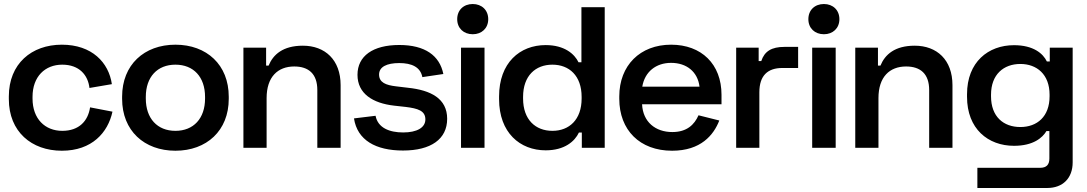

<svg xmlns="http://www.w3.org/2000/svg" viewBox="-20 -736 5410 956"><path d="M288 14.5C438 14.5 517.5 -76 540 -180L428.5 -201.5C418.5 -134.5 374.5 -84.5 290 -84.5C204.5 -84.5 142 -144 142 -245V-254C142 -355 204.5 -414 290 -414C374.5 -414 418 -362.5 425.5 -298L537 -317C521.5 -424.5 438 -513.5 288 -513.5C137 -513.5 24 -418.5 24 -256V-242.5C24 -80.5 137 14.5 288 14.5Z M853.5 14.5C1009 14.5 1119 -85.5 1119 -244V-254.5C1119 -413.5 1009 -513.5 853.5 -513.5C698 -513.5 588 -413.5 588 -254.5V-244C588 -85.5 698 14.5 853.5 14.5ZM853.5 -84.5C763.5 -84.5 706 -146 706 -245.5V-253.5C706 -353 763.5 -414 853.5 -414C943.5 -414 1001 -353 1001 -253.5V-245.5C1001 -146 943.5 -84.5 853.5 -84.5Z M1192 0H1307.5V-247.5C1307.5 -353.5 1363.5 -405 1445 -405C1516 -405 1560 -369 1560 -287.5V0H1676V-312C1676 -438 1598.5 -508.5 1488 -508.5C1389 -508.5 1340 -464.5 1317.5 -409.5H1305V-498.5H1192Z M1986.5 13.5C2126 13.5 2206.5 -43.5 2206.5 -144.5C2206.5 -245.5 2125 -287 2011.5 -299L1953 -306C1900.5 -312 1867.5 -325.5 1867.5 -365C1867.5 -403 1905.5 -422 1968 -422C2030 -422 2073.5 -402 2083 -352L2187.5 -367.5C2169 -459.5 2096 -512 1968 -512C1836.5 -512 1760 -457 1760 -363.5C1760 -269.5 1836.5 -222 1942 -210L2000.5 -203.5C2061 -196 2098 -184.5 2098 -141.5C2098 -100.5 2056 -76.5 1987.5 -76.5C1919.5 -76.5 1861.5 -99 1850 -159.5L1742.5 -146.5C1759 -38 1851 13.5 1986.5 13.5Z M2275.5 0H2392.5V-498.5H2275.5ZM2334 -565.5C2378.5 -565.5 2411 -595.5 2411 -640.5C2411 -686 2378.5 -716 2334 -716C2288.5 -716 2256.5 -686 2256.5 -640.5C2256.5 -595.5 2288.5 -565.5 2334 -565.5Z M2991 0V-700H2875V-426H2860.5C2841 -466.5 2791.5 -511.5 2697 -511.5C2568 -511.5 2465 -423 2465 -256V-242.5C2465 -75.5 2569 12.5 2697 12.5C2791.5 12.5 2842 -32.5 2862.5 -76H2877V0ZM2730.5 -84.5C2646.5 -84.5 2584.5 -140 2584.5 -245.5V-253.5C2584.5 -359 2646.5 -414 2730.5 -414C2814 -414 2876 -359 2876 -253.5V-245.5C2876 -140 2814 -84.5 2730.5 -84.5Z M3326.5 14.5C3470 14.5 3533.5 -64 3561.5 -136L3458 -162C3437.5 -115.5 3400.5 -78.5 3327.5 -78.5C3244 -78.5 3181 -128.5 3177 -217H3572.5V-264C3572.5 -417 3472.5 -513.5 3321.5 -513.5C3167 -513.5 3063.5 -410 3063.5 -256V-244C3063.5 -88.5 3165.5 14.5 3326.5 14.5ZM3178 -304.5C3190.5 -379 3246.5 -423 3321.5 -423C3399 -423 3454 -378.5 3463 -304.5Z M3645.5 0H3761V-276.5C3761 -360 3802.5 -397.5 3875.5 -397.5H3954V-502.5H3885.5C3821.5 -502.5 3786.5 -480.5 3770.5 -432H3757.5V-498.5H3645.5Z M4024 0H4141V-498.5H4024ZM4082.5 -565.5C4127 -565.5 4159.5 -595.5 4159.5 -640.5C4159.5 -686 4127 -716 4082.5 -716C4037 -716 4005 -686 4005 -640.5C4005 -595.5 4037 -565.5 4082.5 -565.5Z M4238.5 0H4354V-247.5C4354 -353.5 4410 -405 4491.5 -405C4562.5 -405 4606.5 -369 4606.5 -287.5V0H4722.5V-312C4722.5 -438 4645 -508.5 4534.5 -508.5C4435.5 -508.5 4386.5 -464.5 4364 -409.5H4351.5V-498.5H4238.5Z M5321 72.5V-498.5H5207V-430H5192.5C5173.5 -469.5 5125.5 -511 5029 -511C4900.5 -511 4795 -427 4795 -267V-254C4795 -94.5 4899.5 -10 5029 -10C5125.5 -10 5171 -50.5 5190.5 -83.5H5205V53.5C5205 84 5190.5 99.5 5159 99.5H4846.5V200H5194.5C5272 200 5321 151 5321 72.5ZM5060.5 -417.5C5142.5 -417.5 5206 -365.5 5206 -264.5V-256.5C5206 -155 5143.5 -103.5 5060.5 -103.5C4976.5 -103.5 4914.5 -155 4914.5 -256.5V-264.5C4914.5 -365.5 4977.5 -417.5 5060.5 -417.5Z"/></svg>

Font: MCL Standard Medium
Style: Regular
Weight: 500
Designer: Květoslav Bartoš
Foundry: Florian Karsten
Version: Version 1.001;Glyphs 3.2.3 (3260)